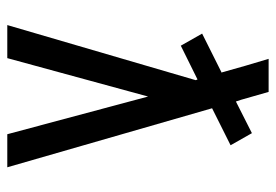

<svg xmlns="http://www.w3.org/2000/svg" viewBox="-138 -638 775 540"><g transform="rotate(90 250.0 -367.5)"><path d="M50 0 205 -530 203 -535 108 -488 74 -548 184 -603 183 -604Q174 -637 164.5 -669.5Q155 -702 145 -735H238L260 -658L265 -643L354 -688L388 -628L284 -576L450 0H357L251 -396L143 0Z"/></g></svg>

Font: Iosevka Bendy Medium
Style: Regular
Weight: 500
Monospace: yes
Designer: Belleve Invis
Foundry: Belleve Invis
Version: Version 30.1.2